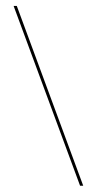

<svg xmlns="http://www.w3.org/2000/svg" viewBox="-20 -602 320 634"><path d="M254.8 11.3H244.4L25 -582.3H35.5Z"/></svg>

Font: Playfair 144pt SemiCondensed ExtraBold
Style: Regular
Weight: 800
Width: 4
Designer: Claus Eggers Sørensen
Foundry: Claus Eggers Sørensen
Version: Version 2.203